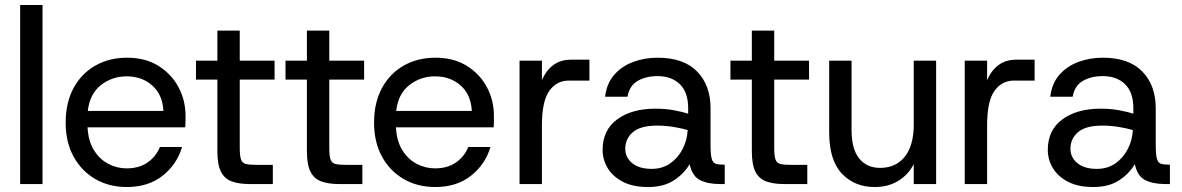

<svg xmlns="http://www.w3.org/2000/svg" viewBox="-20 -740 4753 772"><path d="M61 0V-720H151V0Z M490 12Q418 12 362.5 -20.5Q307 -53 275.5 -111Q244 -169 244 -247Q244 -326 275 -384.5Q306 -443 362 -475.5Q418 -508 491 -508Q564 -508 616.5 -475.5Q669 -443 697.5 -390Q726 -337 726 -274Q726 -264 726 -252.5Q726 -241 725 -228H332Q335 -173 357.5 -136.5Q380 -100 415 -81.5Q450 -63 489 -63Q539 -63 573 -86.5Q607 -110 623 -149H712Q692 -80 634.5 -34Q577 12 490 12ZM489 -433Q431 -433 386 -398Q341 -363 333 -294H637Q634 -359 592.5 -396Q551 -433 489 -433Z M983 0Q941 0 912 -10.5Q883 -21 868.5 -49.5Q854 -78 854 -132V-420H768V-496H854V-617H944V-496H1084V-420H944V-146Q944 -114 949 -99Q954 -84 969.5 -80.5Q985 -77 1016 -77H1077V0Z M1343 0Q1301 0 1272 -10.5Q1243 -21 1228.5 -49.5Q1214 -78 1214 -132V-420H1128V-496H1214V-617H1304V-496H1444V-420H1304V-146Q1304 -114 1309 -99Q1314 -84 1329.5 -80.5Q1345 -77 1376 -77H1437V0Z M1730 12Q1658 12 1602.5 -20.5Q1547 -53 1515.5 -111Q1484 -169 1484 -247Q1484 -326 1515 -384.5Q1546 -443 1602 -475.5Q1658 -508 1731 -508Q1804 -508 1856.5 -475.5Q1909 -443 1937.5 -390Q1966 -337 1966 -274Q1966 -264 1966 -252.5Q1966 -241 1965 -228H1572Q1575 -173 1597.5 -136.5Q1620 -100 1655 -81.5Q1690 -63 1729 -63Q1779 -63 1813 -86.5Q1847 -110 1863 -149H1952Q1932 -80 1874.5 -34Q1817 12 1730 12ZM1729 -433Q1671 -433 1626 -398Q1581 -363 1573 -294H1877Q1874 -359 1832.5 -396Q1791 -433 1729 -433Z M2069 0V-496H2159V-418Q2176 -457 2205 -478.5Q2234 -500 2276 -500H2350V-416H2267Q2218 -416 2188.5 -374.5Q2159 -333 2159 -236V0Z M2586 12Q2525 12 2484.5 -9Q2444 -30 2423.5 -64Q2403 -98 2403 -137Q2403 -217 2461.5 -260Q2520 -303 2615 -303Q2657 -303 2691 -296.5Q2725 -290 2747 -283V-305Q2747 -369 2713.5 -401.5Q2680 -434 2624 -434Q2578 -434 2544.5 -415Q2511 -396 2503 -351H2413Q2419 -404 2449.5 -439Q2480 -474 2526 -491Q2572 -508 2624 -508Q2729 -508 2783 -452.5Q2837 -397 2837 -305V-156Q2837 -119 2841.5 -102.5Q2846 -86 2857 -82Q2868 -78 2887 -78H2894V0H2875Q2826 0 2794.5 -16Q2763 -32 2753 -80Q2730 -41 2689 -14.5Q2648 12 2586 12ZM2600 -61Q2644 -61 2675.5 -83.5Q2707 -106 2725 -141.5Q2743 -177 2745 -217Q2722 -224 2689 -229.5Q2656 -235 2623 -235Q2555 -235 2524.5 -208.5Q2494 -182 2494 -142Q2494 -107 2522 -84Q2550 -61 2600 -61Z M3132 0Q3090 0 3061 -10.5Q3032 -21 3017.5 -49.5Q3003 -78 3003 -132V-420H2917V-496H3003V-617H3093V-496H3233V-420H3093V-146Q3093 -114 3098 -99Q3103 -84 3118.5 -80.5Q3134 -77 3165 -77H3226V0Z M3497 12Q3416 12 3365 -42Q3314 -96 3314 -208V-496H3404V-217Q3404 -141 3434.5 -103Q3465 -65 3519 -65Q3582 -65 3618 -110Q3654 -155 3654 -239V-496H3744V0H3654V-80Q3632 -37 3591.5 -12.5Q3551 12 3497 12Z M3859 0V-496H3949V-418Q3966 -457 3995 -478.5Q4024 -500 4066 -500H4140V-416H4057Q4008 -416 3978.5 -374.5Q3949 -333 3949 -236V0Z M4376 12Q4315 12 4274.5 -9Q4234 -30 4213.5 -64Q4193 -98 4193 -137Q4193 -217 4251.5 -260Q4310 -303 4405 -303Q4447 -303 4481 -296.5Q4515 -290 4537 -283V-305Q4537 -369 4503.5 -401.5Q4470 -434 4414 -434Q4368 -434 4334.5 -415Q4301 -396 4293 -351H4203Q4209 -404 4239.5 -439Q4270 -474 4316 -491Q4362 -508 4414 -508Q4519 -508 4573 -452.5Q4627 -397 4627 -305V-156Q4627 -119 4631.5 -102.5Q4636 -86 4647 -82Q4658 -78 4677 -78H4684V0H4665Q4616 0 4584.5 -16Q4553 -32 4543 -80Q4520 -41 4479 -14.5Q4438 12 4376 12ZM4390 -61Q4434 -61 4465.5 -83.5Q4497 -106 4515 -141.5Q4533 -177 4535 -217Q4512 -224 4479 -229.5Q4446 -235 4413 -235Q4345 -235 4314.5 -208.5Q4284 -182 4284 -142Q4284 -107 4312 -84Q4340 -61 4390 -61Z"/></svg>

Font: HostGroteskRegular
Style: Regular
Weight: 400
Designer: Doukan Karapınar based on Poppins by Indian Type Foundry, Jonny Pinhorn
Foundry: Element Type
Version: Version 1.001; ttfautohint (v1.8.4.7-5d5b)